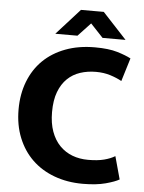

<svg xmlns="http://www.w3.org/2000/svg" viewBox="-57 -859 687 915"><g transform="rotate(5 287.0 -401.5)"><path d="M389 -105Q434 -105 465 -113Q496 -121 517 -134L547 -25Q527 -13 482.5 -1Q438 11 373 11Q299 11 237 -12Q175 -35 131 -77.5Q87 -120 62.5 -180.5Q38 -241 38 -316Q38 -389 61.5 -449.5Q85 -510 128.5 -552.5Q172 -595 234.5 -618.5Q297 -642 375 -642Q441 -642 482.5 -629.5Q524 -617 548 -604L514 -493Q491 -506 459.5 -516Q428 -526 390 -526Q350 -526 315 -514.5Q280 -503 254 -478Q228 -453 213 -413.5Q198 -374 198 -317Q198 -264 212.5 -224Q227 -184 253 -157.5Q279 -131 313.5 -118Q348 -105 389 -105ZM293 -814H402L517 -690H407L347 -754L287 -690H181Z"/></g></svg>

Font: Mukta Mahee ExtraBold
Style: Regular
Weight: 800
Designer: Shuchita Grover, Noopur Datye, Girish Dalvi, Yashodeep Gholap
Foundry: Ek Type
Version: Version 2.538;PS 1.000;hotconv 16.6.51;makeotf.lib2.5.65220;